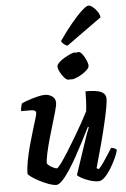

<svg xmlns="http://www.w3.org/2000/svg" viewBox="-63 -1014 695 1058"><g transform="rotate(-5 284.5 -484.5)"><path d="M205 0Q189 0 164 -9Q139 -18 114 -31Q89 -44 71.5 -56.5Q54 -69 52 -75Q52 -105 59.5 -145Q67 -185 78.5 -227.5Q90 -270 101.5 -307.5Q113 -345 121 -371Q129 -397 129 -404Q129 -415 121 -418.5Q113 -422 100 -422H47Q47 -434 50 -446Q53 -458 55 -464Q69 -471 94 -479.5Q119 -488 144 -494Q169 -500 183 -500Q207 -500 225 -487.5Q243 -475 243 -452Q243 -438 234.5 -407.5Q226 -377 214 -337.5Q202 -298 190.5 -257Q179 -216 171 -180Q163 -144 163 -122Q172 -110 189.5 -100.5Q207 -91 216 -91Q221 -90 238.5 -113.5Q256 -137 279 -173.5Q302 -210 326.5 -251Q351 -292 371.5 -329Q392 -366 404 -390Q407 -413 408.5 -444.5Q410 -476 410 -500Q474 -500 498 -487.5Q522 -475 522 -449Q522 -420 499.5 -321.5Q477 -223 434 -73L445 -66Q456 -76 470.5 -96.5Q485 -117 499 -139Q513 -161 523 -177Q532 -177 542 -172.5Q552 -168 554 -163Q549 -142 536 -114.5Q523 -87 506.5 -60.5Q490 -34 472.5 -17Q455 0 440 0Q416 0 390 -8.5Q364 -17 345 -27.5Q326 -38 323 -45L375 -201Q385 -233 395 -260.5Q405 -288 411 -301L406 -304Q389 -270 368 -229Q347 -188 324.5 -147.5Q302 -107 280 -73.5Q258 -40 238.5 -20Q219 0 205 0ZM322 -572Q312 -572 299.5 -586Q287 -600 277.5 -618.5Q268 -637 268 -650Q268 -659 280 -671Q292 -683 310 -693.5Q328 -704 344.5 -711.5Q361 -719 370 -718Q374 -719 377 -716Q385 -719 390 -719Q400 -719 411 -704.5Q422 -690 430.5 -671Q439 -652 439 -639Q439 -629 427.5 -617.5Q416 -606 399.5 -595.5Q383 -585 366.5 -578.5Q350 -572 341 -572Q337 -572 334 -573Q326 -572 322 -572ZM333 -759Q322 -762 312 -771Q302 -780 300 -788Q336 -840 370 -881Q404 -922 430 -945.5Q456 -969 467 -969Q477 -969 491 -958Q505 -947 515.5 -931Q526 -915 528 -899Z"/></g></svg>

Font: Texturina
Style: Bold Italic
Weight: 700
Italic angle: -11°
Designer: Guillermo Torres Carreño
Foundry: Omnibus-Type
Version: Version 1.002; ttfautohint (v1.8.3)